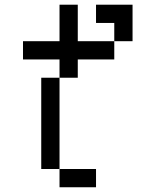

<svg xmlns="http://www.w3.org/2000/svg" viewBox="-20 -789 655 809"><path d="M461.5 -615.4V-538.5H384.6V-615.4ZM384.6 -769.2H538.5V-615.4H461.5V-692.3H384.6ZM230.8 0V-76.9H384.6V0ZM153.8 -76.9V-461.5H230.8V-76.9ZM230.8 -461.5V-538.5H76.9V-615.4H230.8V-769.2H307.7V-615.4H384.6V-538.5H307.7V-461.5Z"/></svg>

Font: Mintsoda - Lime Green 13x16
Style: Regular
Weight: 400
Designer: Mintsoda-15
Version: Version 1.0